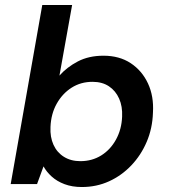

<svg xmlns="http://www.w3.org/2000/svg" viewBox="-20 -740 682 772"><path d="M309 12Q270 12 239.5 0.5Q209 -11 188 -30Q167 -49 155 -71L129 0H23L150 -720H270L219 -436Q249 -470 293 -493Q337 -516 396 -516Q460 -516 505.5 -486Q551 -456 575 -404.5Q599 -353 595 -287Q593 -224 570 -170Q547 -116 508 -75Q469 -34 418.5 -11Q368 12 309 12ZM303 -92Q350 -92 387 -115Q424 -138 446.5 -179Q469 -220 471 -271Q473 -312 459 -343.5Q445 -375 418 -393Q391 -411 352 -411Q305 -411 268 -387.5Q231 -364 208 -323Q185 -282 183 -229Q181 -189 195 -158Q209 -127 237 -109.5Q265 -92 303 -92Z"/></svg>

Font: DM Sans SemiBold
Style: Italic
Weight: 600
Italic angle: -10°
Designer: Colophon Foundry, Jonny Pinhorn
Foundry: Colophon Foundry
Version: Version 4.004;gftools[0.9.30]